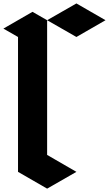

<svg xmlns="http://www.w3.org/2000/svg" viewBox="-106 -1120 646 1140"><path d="M173.8 -1000Q231.4 -1033.2 347.7 -1099.6Q405.3 -1066.4 520.5 -1000Q462.9 -966.8 347.7 -900.4Q289.1 -933.6 173.8 -1000ZM347.7 -99.6Q289.1 -133.8 173.8 -200.2Q173.8 -466.8 173.8 -1000Q145.5 -1016.6 86.9 -1049.8Q29.3 -1016.6 -85.9 -950.2Q-56.6 -933.6 1 -900.4Q1 -633.8 1 -99.6Q58.6 -66.4 173.8 0Q231.4 -33.2 347.7 -99.6Z"/></svg>

Font: DreiFraktur
Style: Regular
Weight: 400
Designer: JayCobs
Version: Version 1.2